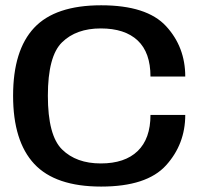

<svg xmlns="http://www.w3.org/2000/svg" viewBox="-20 -701 782 726"><path d="M362.5 4.5Q535 4.5 607.8 -75.8Q680.5 -156 680.5 -266.5H549Q549 -176.5 500.5 -129.8Q452 -83 361 -83Q268.5 -83 214.8 -135.8Q161 -188.5 161 -339Q161 -489 214.8 -541.2Q268.5 -593.5 361 -593.5Q452 -593.5 500.5 -548Q549 -502.5 549 -411.5H680.5Q680.5 -523.5 607.8 -602.2Q535 -681 362.5 -681Q189 -681 109.2 -596Q29.5 -511 29.5 -339Q29.5 -167 109.5 -81.2Q189.5 4.5 362.5 4.5Z"/></svg>

Font: Anybody SemiExpanded Medium
Style: Regular
Weight: 500
Width: 6
Version: Version 1.113;gftools[0.9.25]